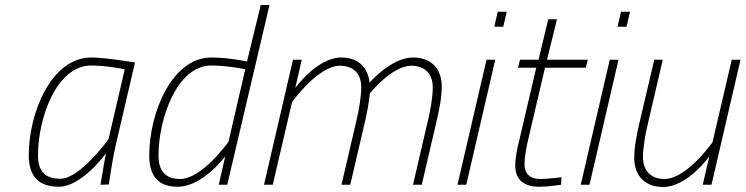

<svg xmlns="http://www.w3.org/2000/svg" viewBox="-20 -739 2982 768"><path d="M345 -477C406 -477 479 -462 479 -462L414 -182C414 -182 300 -24 222 -24C156 -24 132 -58 132 -118C132 -265 205 -477 345 -477ZM215 8C308 8 404 -126 404 -126C399 -103 382 0 382 0L415 -1C415 -1 429 -99 444 -163L520 -489C520 -489 402 -509 345 -509C185 -509 95 -287 95 -118C95 -35 134 8 215 8Z M894 -172C894 -172 788 -23 701 -23C642 -23 614 -55 614 -117C614 -264 688 -477 825 -477C891 -477 961 -462 961 -462L894 -172ZM1023 -719 968 -493C968 -493 895 -509 825 -509C669 -509 577 -290 577 -117C577 -30 617 8 691 8C791 8 881 -114 881 -114L855 0H889L1058 -719Z M1441 -257C1457 -327 1459 -365 1459 -365C1459 -365 1547 -476 1625 -476C1679 -476 1711 -444 1711 -390C1711 -348 1701 -295 1692 -258L1632 0H1667L1727 -257C1736 -297 1747 -346 1747 -393C1747 -465 1704 -509 1632 -509C1544 -509 1458 -408 1458 -408C1458 -408 1455 -509 1346 -509C1248 -509 1161 -387 1161 -387L1187 -500H1152L1036 0H1071L1148 -330C1148 -330 1251 -476 1340 -476C1394 -476 1425 -444 1425 -390C1425 -352 1415 -295 1406 -258L1346 0H1381Z M1993 -632 2007 -692H1971L1957 -632ZM1845 0 1961 -500H1926L1810 0Z M2331 -500H2168L2208 -662H2173L2134 -500H2060L2052 -468H2125L2058 -182C2050 -150 2041 -111 2041 -77C2041 -18 2078 8 2137 8C2173 8 2224 0 2224 0L2226 -30C2226 -30 2168 -23 2142 -23C2097 -23 2078 -47 2078 -82C2078 -109 2085 -148 2093 -182L2160 -468H2323Z M2486 -632 2500 -692H2464L2450 -632ZM2338 0 2454 -500H2419L2303 0Z M2830 -170C2830 -170 2727 -23 2638 -23C2584 -23 2552 -56 2552 -110C2552 -152 2562 -205 2571 -242L2631 -500H2597L2536 -240C2527 -200 2517 -153 2517 -107C2517 -35 2561 9 2632 9C2730 9 2817 -113 2817 -113L2791 0H2826L2942 -500H2907Z"/></svg>

Font: RazerF5 Thin
Style: Italic
Weight: 250
Foundry: Razer Inc.
Version: Version 2